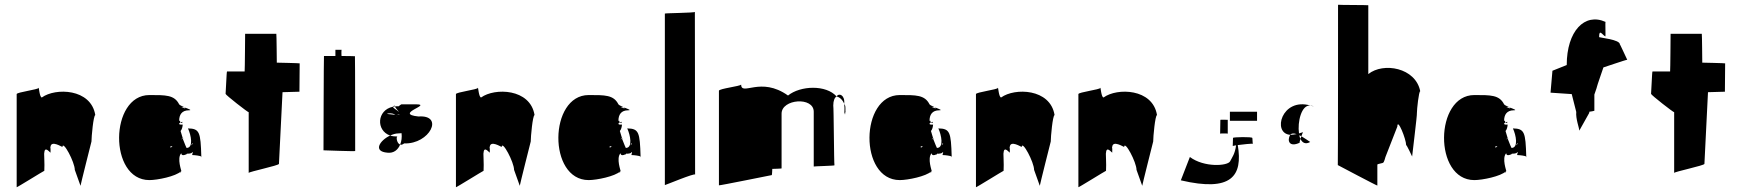

<svg xmlns="http://www.w3.org/2000/svg" viewBox="-20 -789 7312 806"><path d="M50 -3C50 -1 164 -72 166 -72C168 -102 164 -148 166 -148C168 -178 190 -148 192 -148C193 -167 191 -172 191 -173L192 -172C194 -202 240 -172 242 -172C244 -202 294 -108 294 -76L318 -9C318 -13 363 -191 364 -195C364 -215 372 -304 380 -306C362 -418 212 -421 156 -380C146 -378 143 -428 142 -420C141 -413 50 -402 50 -394Z M607.1 -33C640.6 -33 717.7 -48.5 740.1 -70C733.1 -63 734.1 -64 737.1 -66C736.1 -64 736.1 -63 741.1 -68C740.1 -68 738.1 -67 737.1 -66C738.5 -67.4 739.8 -69.6 741.1 -71C743.1 -69 721.1 -125 741.1 -146C741.1 -146 740.1 -131 761.1 -141C761.1 -141 754.1 -133 766.1 -145C766.1 -145 769.1 -141 769.1 -144C775.1 -144 785.1 -145 787.1 -150C787.1 -150 789.1 -151 789.1 -151C789.1 -148 789.1 -144 787.1 -143V-138H788.1C798.1 -138 820.1 -135 825.1 -132C822.1 -234 818.1 -249 769.1 -250C782.1 -222 793.1 -168 763.1 -168C763.1 -168 755.1 -185 747.1 -207C746.1 -206 743.1 -205 741.1 -204C742.1 -206 744.1 -207 747.1 -209C744.1 -218 741.1 -228 738.1 -239C744.1 -246 746.1 -256 747.1 -266H743.1C735.1 -266 732.1 -266 732.1 -271C733.1 -272 735.1 -273 737.1 -275L745.1 -272V-278C744.1 -277 740.1 -276 738.1 -275C738.1 -276 733.1 -282 737.1 -282H732.1C732.1 -307 743.1 -326 773.1 -326C787.1 -326 773.1 -331 758.1 -337C758.1 -336 758.1 -335 756.1 -334C753.1 -336 746.1 -338 741.1 -340H752.1C743.1 -344 735.1 -347 732.1 -351C712.1 -391 675.1 -390 607.1 -390C440.1 -390 435.1 -33 607.1 -33ZM695.1 -172C693.1 -174 697.1 -175 704.1 -176C699.1 -170 695.1 -167 695.1 -172ZM747.1 -207C749.1 -208 750.1 -209 749.1 -210C748.1 -210 748.1 -209 747.1 -209ZM752.1 -340 758.1 -337C758.1 -338 756.1 -340 752.1 -340ZM783.1 -179C783.1 -181 785.1 -184 787.1 -188C788.1 -187 787.1 -187 787.1 -186L789.1 -188C790.1 -186 785.1 -181 783.1 -179ZM825.1 -129C827.1 -130 827.1 -131 825.1 -132Z M927 -395C926 -391 1022 -316 1024 -318V-63C1024 -68 1150 -94 1151 -101L1166 -402L1237 -404C1237 -404 1238 -522 1238 -523C1238 -524 1142 -526 1142 -526C1142 -526 1141 -647 1140 -647H1009C1009 -645 1008 -495 1007 -489H933C931 -489 928 -398 927 -395Z M1338 -158C1338 -158 1471 -153 1471 -155C1471 -156 1471 -552 1470 -553C1470 -553 1442 -554 1413 -554C1413 -555 1414 -555 1414 -555C1413 -555 1413 -580 1414 -580H1388V-554H1340C1339 -554 1338 -158 1338 -158Z M1606.7 -148C1632.7 -145 1650.7 -160 1659.7 -182C1645.7 -187 1641.7 -215 1648.7 -216C1636.7 -216 1626.7 -217 1617.7 -220C1628.7 -225 1640.7 -229 1652.7 -229C1658.7 -229 1663.7 -230 1665.7 -230C1667.7 -213 1665.7 -196 1659.7 -182C1664.7 -180 1669.7 -182 1676.7 -187C1783.7 -183 1846.7 -308 1736.7 -300C1630.7 -311 1797.7 -351 1726.7 -351H1664.7C1660.7 -349 1657.7 -346 1653.7 -343C1647.7 -343 1642.7 -343 1637.7 -342C1639.7 -336 1648.7 -328 1654.7 -319C1645.7 -328 1629.7 -335 1629.7 -341C1561.7 -327 1557.7 -241 1617.7 -220C1574.7 -200 1543.7 -153 1606.7 -148ZM1611.7 -313C1622.7 -314 1632.7 -312 1639.7 -307C1618.7 -309 1592.7 -311 1611.7 -313ZM1629.7 -341C1632.7 -342 1634.7 -342 1637.7 -342C1637.7 -344 1636.7 -345 1636.7 -346C1631.7 -344 1629.7 -343 1629.7 -341ZM1644.7 -303 1647.7 -300C1645.7 -301 1644.7 -302 1644.7 -303ZM1646.7 -307C1649.7 -308 1653.7 -309 1658.7 -306C1656.7 -306 1652.7 -307 1646.7 -307Z M1894 -3C1894 -1 2008 -72 2010 -72C2012 -102 2008 -148 2010 -148C2012 -178 2034 -148 2036 -148C2037 -167 2035 -172 2035 -173L2036 -172C2038 -202 2084 -172 2086 -172C2088 -202 2138 -108 2138 -76L2162 -9C2162 -13 2207 -191 2208 -195C2208 -215 2216 -304 2224 -306C2206 -418 2056 -421 2000 -380C1990 -378 1987 -428 1986 -420C1985 -413 1894 -402 1894 -394Z M2451.1 -33C2484.6 -33 2561.7 -48.5 2584.1 -70C2577.1 -63 2578.1 -64 2581.1 -66C2580.1 -64 2580.1 -63 2585.1 -68C2584.1 -68 2582.1 -67 2581.1 -66C2582.5 -67.4 2583.8 -69.6 2585.1 -71C2587.1 -69 2565.1 -125 2585.1 -146C2585.1 -146 2584.1 -131 2605.1 -141C2605.1 -141 2598.1 -133 2610.1 -145C2610.1 -145 2613.1 -141 2613.1 -144C2619.1 -144 2629.1 -145 2631.1 -150C2631.1 -150 2633.1 -151 2633.1 -151C2633.1 -148 2633.1 -144 2631.1 -143V-138H2632.1C2642.1 -138 2664.1 -135 2669.1 -132C2666.1 -234 2662.1 -249 2613.1 -250C2626.1 -222 2637.1 -168 2607.1 -168C2607.1 -168 2599.1 -185 2591.1 -207C2590.1 -206 2587.1 -205 2585.1 -204C2586.1 -206 2588.1 -207 2591.1 -209C2588.1 -218 2585.1 -228 2582.1 -239C2588.1 -246 2590.1 -256 2591.1 -266H2587.1C2579.1 -266 2576.1 -266 2576.1 -271C2577.1 -272 2579.1 -273 2581.1 -275L2589.1 -272V-278C2588.1 -277 2584.1 -276 2582.1 -275C2582.1 -276 2577.1 -282 2581.1 -282H2576.1C2576.1 -307 2587.1 -326 2617.1 -326C2631.1 -326 2617.1 -331 2602.1 -337C2602.1 -336 2602.1 -335 2600.1 -334C2597.1 -336 2590.1 -338 2585.1 -340H2596.1C2587.1 -344 2579.1 -347 2576.1 -351C2556.1 -391 2519.1 -390 2451.1 -390C2284.1 -390 2279.1 -33 2451.1 -33ZM2539.1 -172C2537.1 -174 2541.1 -175 2548.1 -176C2543.1 -170 2539.1 -167 2539.1 -172ZM2591.1 -207C2593.1 -208 2594.1 -209 2593.1 -210C2592.1 -210 2592.1 -209 2591.1 -209ZM2596.1 -340 2602.1 -337C2602.1 -338 2600.1 -340 2596.1 -340ZM2627.1 -179C2627.1 -181 2629.1 -184 2631.1 -188C2632.1 -187 2631.1 -187 2631.1 -186L2633.1 -188C2634.1 -186 2629.1 -181 2627.1 -179ZM2669.1 -129C2671.1 -130 2671.1 -131 2669.1 -132Z M2771 -12C2771 -11 2898 -64 2898 -56L2897 -739C2897 -735 2771 -734 2771 -732Z M2998 -11C2998 -9 3219 -54 3220 -54C3221 -54 3222 -80 3222 -80C3222 -80 3261 -81 3261 -82V-312C3261 -374 3396 -384 3396 -320V-90C3396 -91 3483 -93 3483 -95C3481 -102 3480 -340 3478 -346C3478 -367 3484 -380 3492 -384C3505 -381 3517 -370 3524 -353V-355C3527 -391 3501 -400 3492 -384C3448 -434 3340 -430 3288 -388C3173 -470 3093 -384 3091 -434C3089 -427 2998 -417 2998 -408ZM3524 -308C3524 -308 3527 -318 3529 -320C3529 -313 3530 -308 3530 -308C3531 -319 3530 -321 3529 -320C3529 -341.3 3530.1 -343.9 3524 -353C3525 -347 3526 -330 3524 -308Z M3757.1 -33C3790.6 -33 3867.7 -48.5 3890.1 -70C3883.1 -63 3884.1 -64 3887.1 -66C3886.1 -64 3886.1 -63 3891.1 -68C3890.1 -68 3888.1 -67 3887.1 -66C3888.5 -67.4 3889.8 -69.6 3891.1 -71C3893.1 -69 3871.1 -125 3891.1 -146C3891.1 -146 3890.1 -131 3911.1 -141C3911.1 -141 3904.1 -133 3916.1 -145C3916.1 -145 3919.1 -141 3919.1 -144C3925.1 -144 3935.1 -145 3937.1 -150C3937.1 -150 3939.1 -151 3939.1 -151C3939.1 -148 3939.1 -144 3937.1 -143V-138H3938.1C3948.1 -138 3970.1 -135 3975.1 -132C3972.1 -234 3968.1 -249 3919.1 -250C3932.1 -222 3943.1 -168 3913.1 -168C3913.1 -168 3905.1 -185 3897.1 -207C3896.1 -206 3893.1 -205 3891.1 -204C3892.1 -206 3894.1 -207 3897.1 -209C3894.1 -218 3891.1 -228 3888.1 -239C3894.1 -246 3896.1 -256 3897.1 -266H3893.1C3885.1 -266 3882.1 -266 3882.1 -271C3883.1 -272 3885.1 -273 3887.1 -275L3895.1 -272V-278C3894.1 -277 3890.1 -276 3888.1 -275C3888.1 -276 3883.1 -282 3887.1 -282H3882.1C3882.1 -307 3893.1 -326 3923.1 -326C3937.1 -326 3923.1 -331 3908.1 -337C3908.1 -336 3908.1 -335 3906.1 -334C3903.1 -336 3896.1 -338 3891.1 -340H3902.1C3893.1 -344 3885.1 -347 3882.1 -351C3862.1 -391 3825.1 -390 3757.1 -390C3590.1 -390 3585.1 -33 3757.1 -33ZM3845.1 -172C3843.1 -174 3847.1 -175 3854.1 -176C3849.1 -170 3845.1 -167 3845.1 -172ZM3897.1 -207C3899.1 -208 3900.1 -209 3899.1 -210C3898.1 -210 3898.1 -209 3897.1 -209ZM3902.1 -340 3908.1 -337C3908.1 -338 3906.1 -340 3902.1 -340ZM3933.1 -179C3933.1 -181 3935.1 -184 3937.1 -188C3938.1 -187 3937.1 -187 3937.1 -186L3939.1 -188C3940.1 -186 3935.1 -181 3933.1 -179ZM3975.1 -129C3977.1 -130 3977.1 -131 3975.1 -132Z M4077 -3C4077 -1 4191 -72 4193 -72C4195 -102 4191 -148 4193 -148C4195 -178 4217 -148 4219 -148C4220 -167 4218 -172 4218 -173L4219 -172C4221 -202 4267 -172 4269 -172C4271 -202 4321 -108 4321 -76L4345 -9C4345 -13 4390 -191 4391 -195C4391 -215 4399 -304 4407 -306C4389 -418 4239 -421 4183 -380C4173 -378 4170 -428 4169 -420C4168 -413 4077 -402 4077 -394Z M4507 -3C4507 -1 4621 -72 4623 -72C4625 -102 4621 -148 4623 -148C4625 -178 4647 -148 4649 -148C4650 -167 4648 -172 4648 -173L4649 -172C4651 -202 4697 -172 4699 -172C4701 -202 4751 -108 4751 -76L4775 -9C4775 -13 4820 -191 4821 -195C4821 -215 4829 -304 4837 -306C4819 -418 4669 -421 4613 -380C4603 -378 4600 -428 4599 -420C4598 -413 4507 -402 4507 -394Z M4937 -32C5150 18 5198 -50 5176 -180C5199 -183 5235 -187 5239 -185C5238 -189 5238 -211 5237 -210C5237 -215 5156 -214 5156 -210L5155 -176C5155 -176 5161 -178 5169 -179C5164 -142 5153 -130 5144 -112C5134 -92 5035 -85 4975 -130C4975 -130 4937 -33 4937 -32ZM5102 -228C5102 -229 5134 -229 5134 -228V-286C5134 -286 5103 -287 5103 -286ZM5143 -282H5257V-320H5143Z M5396.1 -223C5382.1 -199 5392.1 -169 5436.1 -190C5435.1 -190 5436.1 -197 5439.1 -206C5437.1 -210 5435.1 -216 5434.1 -221C5437.1 -220 5440.1 -219 5443.1 -217C5446.1 -226 5449.1 -233 5450.1 -234C5444.1 -232 5438.1 -231 5433.1 -229C5426.1 -277 5443.1 -350 5481.1 -346C5360.1 -381 5319.1 -229 5396.1 -223ZM5396.1 -223C5402.1 -230 5411.1 -230 5423.1 -226C5412.1 -224 5403.1 -223 5396.1 -223ZM5439.1 -206C5447.1 -189 5461.1 -182 5480.1 -193C5468.1 -201 5455.1 -210 5443.1 -217C5442.1 -214 5440.1 -209 5439.1 -206ZM5481.1 -346C5486.1 -345 5491.1 -343 5496.1 -341C5491.1 -344 5486.1 -346 5481.1 -346Z M5596 -96C5596 -96 5762 -8 5762 -10V-98C5762 -101 5786 -104 5786 -106C5790 -106 5796 -130 5796 -130L5846 -258C5846 -296 5883 -205 5883 -179C5883 -186 5908 -132 5908 -132C5908 -136 5930 -312 5928 -314C5928 -330 5936 -406 5942 -406C5923 -505 5787 -529 5724 -478V-767C5724 -768 5597 -768 5597 -769C5597 -769 5597 -96 5596 -96Z M6169.1 -33C6202.6 -33 6279.7 -48.5 6302.1 -70C6295.1 -63 6296.1 -64 6299.1 -66C6298.1 -64 6298.1 -63 6303.1 -68C6302.1 -68 6300.1 -67 6299.1 -66C6300.5 -67.4 6301.8 -69.6 6303.1 -71C6305.1 -69 6283.1 -125 6303.1 -146C6303.1 -146 6302.1 -131 6323.1 -141C6323.1 -141 6316.1 -133 6328.1 -145C6328.1 -145 6331.1 -141 6331.1 -144C6337.1 -144 6347.1 -145 6349.1 -150C6349.1 -150 6351.1 -151 6351.1 -151C6351.1 -148 6351.1 -144 6349.1 -143V-138H6350.1C6360.1 -138 6382.1 -135 6387.1 -132C6384.1 -234 6380.1 -249 6331.1 -250C6344.1 -222 6355.1 -168 6325.1 -168C6325.1 -168 6317.1 -185 6309.1 -207C6308.1 -206 6305.1 -205 6303.1 -204C6304.1 -206 6306.1 -207 6309.1 -209C6306.1 -218 6303.1 -228 6300.1 -239C6306.1 -246 6308.1 -256 6309.1 -266H6305.1C6297.1 -266 6294.1 -266 6294.1 -271C6295.1 -272 6297.1 -273 6299.1 -275L6307.1 -272V-278C6306.1 -277 6302.1 -276 6300.1 -275C6300.1 -276 6295.1 -282 6299.1 -282H6294.1C6294.1 -307 6305.1 -326 6335.1 -326C6349.1 -326 6335.1 -331 6320.1 -337C6320.1 -336 6320.1 -335 6318.1 -334C6315.1 -336 6308.1 -338 6303.1 -340H6314.1C6305.1 -344 6297.1 -347 6294.1 -351C6274.1 -391 6237.1 -390 6169.1 -390C6002.1 -390 5997.1 -33 6169.1 -33ZM6257.1 -172C6255.1 -174 6259.1 -175 6266.1 -176C6261.1 -170 6257.1 -167 6257.1 -172ZM6309.1 -207C6311.1 -208 6312.1 -209 6311.1 -210C6310.1 -210 6310.1 -209 6309.1 -209ZM6314.1 -340 6320.1 -337C6320.1 -338 6318.1 -340 6314.1 -340ZM6345.1 -179C6345.1 -181 6347.1 -184 6349.1 -188C6350.1 -187 6349.1 -187 6349.1 -186L6351.1 -188C6352.1 -186 6347.1 -181 6345.1 -179ZM6387.1 -129C6389.1 -130 6389.1 -131 6387.1 -132Z M6489 -400 6578 -394 6597 -319C6594 -292 6610 -249 6610 -241L6652 -316C6651 -316 6651 -317 6652 -320C6660 -321 6671 -323 6673 -324V-392C6679 -410 6684 -423 6683 -422C6683 -426 6711 -505 6711 -506C6713 -506 6807 -539 6811 -538C6810 -540 6780 -605 6780 -603C6780 -623 6695 -631 6693 -633C6693 -669 6705 -644 6719 -636C6721 -636 6718 -696 6720 -697C6632 -737 6557 -658 6557 -516L6497 -492ZM6610 -241C6610 -241 6609 -240 6609 -240C6609 -240 6610 -240 6610 -240Z M6911 -395C6910 -391 7006 -316 7008 -318V-63C7008 -68 7134 -94 7135 -101L7150 -402L7221 -404C7221 -404 7222 -522 7222 -523C7222 -524 7126 -526 7126 -526C7126 -526 7125 -647 7124 -647H6993C6993 -645 6992 -495 6991 -489H6917C6915 -489 6912 -398 6911 -395Z"/></svg>

Font: Getaway
Style: Regular
Weight: 400
Version: Version 0.1